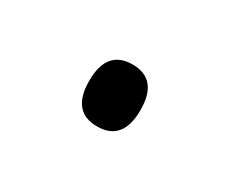

<svg xmlns="http://www.w3.org/2000/svg" viewBox="-35 -480 309 257"><g transform="rotate(30 119.0 -352.0)"><path d="M118.7 -304.2Q79.1 -304.2 79.1 -352.1Q79.1 -399.9 118.7 -399.9Q158.2 -399.9 158.2 -352.1Q158.2 -304.2 118.7 -304.2Z"/></g></svg>

Font: OpenSans-Light
Style: Regular
Weight: 300
Foundry: Ascender Corporation
Version: Version 1.10